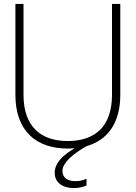

<svg xmlns="http://www.w3.org/2000/svg" viewBox="-20 -740 687 972"><path d="M323 12C335 12 347 11 359 10C300 44 257 84 257 135C257 183 295 212 353 212C374 212 396 209 418 199V165C398 174 381 177 361 177C324 177 296 161 296 125C296 88 342 43 418 0C523 -30 589 -115 589 -260V-720H547V-260C547 -95 456 -26 323 -26C191 -26 99 -95 99 -260V-720H58V-260C58 -75 165 12 323 12Z"/></svg>

Font: Aspekta 150
Style: Regular
Weight: 150
Designer: Ivo Dolenc
Version: Version 2.000